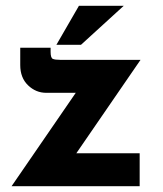

<svg xmlns="http://www.w3.org/2000/svg" viewBox="-20 -644 562 664"><path d="M140 -323Q104 -323 77 -349Q50 -375 50 -419V-479H155V-465Q155 -444 162.5 -440.5Q170 -437 189 -437H466L244 -114H463V0H20L242 -323ZM408 -624 260 -489H175L253 -624Z"/></svg>

Font: Reem Kufi
Style: Bold
Weight: 700
Designer: Khaled Hosny
Version: Version 1.001